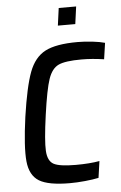

<svg xmlns="http://www.w3.org/2000/svg" viewBox="-59 -916 610 966"><g transform="rotate(-5 246.0 -433.5)"><path d="M39 0ZM255 8Q146 8 99.5 -20.5Q53 -49 46 -120.5Q39 -192 60 -344Q82 -495 109 -567Q136 -639 190.5 -667.5Q245 -696 354 -696Q390 -696 429 -691.5Q468 -687 492 -680L480 -598Q420 -607 366 -607Q284 -607 250 -591Q216 -575 198.5 -524Q181 -473 163 -344Q145 -215 148 -164Q151 -113 180.5 -97Q210 -81 292 -81Q362 -81 412 -90L400 -6Q372 0 331 4Q290 8 255 8ZM263 -787 275 -875H363L351 -787Z"/></g></svg>

Font: Assailand Medium
Style: Italic
Weight: 500
Italic angle: -8°
Designer: Hector Gatti with collaboration of the Omnibus-Type team
Foundry: Omnibus-Type
Version: Version 0.072;October 19, 2019;FontCreator 12.0.0.2547 64-bi